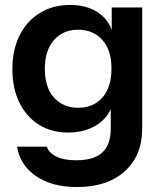

<svg xmlns="http://www.w3.org/2000/svg" viewBox="-20 -540 661 775"><path d="M291 215Q190 215 125.5 171Q61 127 49 52H169Q178 78 208.5 92.5Q239 107 288 107Q359 107 393 75.5Q427 44 427 -20V-130L436 -128Q424 -72 375 -38.5Q326 -5 255 -5Q187 -5 136.5 -37Q86 -69 58 -126.5Q30 -184 30 -261Q30 -339 59 -397Q88 -455 140.5 -487.5Q193 -520 263 -520Q335 -520 381.5 -485.5Q428 -451 439 -390L431 -389V-510H554V-21Q554 88 483.5 151.5Q413 215 291 215ZM296 -105Q357 -105 393.5 -146.5Q430 -188 430 -263Q430 -338 393 -379Q356 -420 295 -420Q235 -420 198 -378.5Q161 -337 161 -262Q161 -187 198 -146Q235 -105 296 -105Z"/></svg>

Font: Instrument Sans SemiBold
Style: Regular
Weight: 600
Designer: Rodrigo Fuenzalida
Foundry: fragTYPE
Version: Version 1.000;gftools[0.9.28]